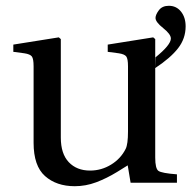

<svg xmlns="http://www.w3.org/2000/svg" viewBox="-20 -631 661 663"><path d="M516 -396 517 -433Q570 -476 570 -498Q570 -513 543.5 -534Q517 -555 517 -569Q517 -580 528.5 -595.5Q540 -611 563 -611Q589 -611 605 -591Q621 -571 621 -540Q621 -498 595 -464.5Q569 -431 516 -396ZM516 -396V-87Q516 -49 527 -41Q538 -33 591 -29V0H431L421 -60Q420 -59 384 -37Q348 -15 312 -1.5Q276 12 238 12Q175 12 135.5 -23Q96 -58 96 -138V-402Q96 -428 90 -436Q84 -444 64 -447L26 -452V-477L183 -502L190 -496V-156Q190 -100 217.5 -71Q245 -42 291 -42Q330 -42 363.5 -62.5Q397 -83 414 -117Q422 -133 422 -177V-402Q422 -428 416 -436Q410 -444 390 -447L352 -452V-477L509 -502L516 -496Z"/></svg>

Font: Heuristica
Style: Regular
Weight: 400
Version: Version 1.0.1 ; ttfautohint (v1.4.1)